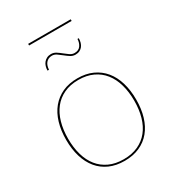

<svg xmlns="http://www.w3.org/2000/svg" viewBox="-188 -898 927 1016"><g transform="rotate(-30 275.0 -390.0)"><path d="M61 0ZM275 -498Q326.5 -498 366.5 -479.8Q406.5 -461.5 433.8 -428.5Q461 -395.5 475 -348.8Q489 -302 489 -245Q489 -188 475 -141.8Q461 -95.5 433.8 -62.5Q406.5 -29.5 366.5 -11.8Q326.5 6 275 6Q223 6 183.2 -11.8Q143.5 -29.5 116.2 -62.5Q89 -95.5 75 -141.8Q61 -188 61 -245Q61 -302 75 -348.8Q89 -395.5 116.2 -428.5Q143.5 -461.5 183.2 -479.8Q223 -498 275 -498ZM275 -4Q325 -4 363 -21.5Q401 -39 426.2 -70.5Q451.5 -102 464.2 -146.5Q477 -191 477 -245Q477 -299 464.2 -343.8Q451.5 -388.5 426.2 -420.5Q401 -452.5 363 -470.2Q325 -488 275 -488Q224.5 -488 186.8 -470.2Q149 -452.5 123.8 -420.5Q98.5 -388.5 85.8 -343.8Q73 -299 73 -245Q73 -191 85.8 -146.5Q98.5 -102 123.8 -70.5Q149 -39 186.8 -21.5Q224.5 -4 275 -4ZM330 -621Q355 -621 367 -637.5Q379 -654 380 -678H388Q388 -664.5 384.5 -652.2Q381 -640 374 -631Q367 -622 356 -616.5Q345 -611 330 -611Q314 -611 300 -620Q286 -629 272.5 -640Q259 -651 245.8 -660Q232.5 -669 218 -669Q206 -669 196.8 -664.5Q187.5 -660 181.2 -652.2Q175 -644.5 171.8 -634Q168.5 -623.5 168 -612H159Q159 -625.5 162.8 -637.8Q166.5 -650 174 -659Q181.5 -668 192.5 -673.5Q203.5 -679 218 -679Q234.5 -679 248.5 -670Q262.5 -661 275.8 -650Q289 -639 302.2 -630Q315.5 -621 330 -621ZM141 -786H401V-776H141Z"/></g></svg>

Font: Lato Hairline
Style: Regular
Weight: 100
Designer: Lukasz Dziedzic
Foundry: tyPoland Lukasz Dziedzic
Version: Version 2.007; 2014-02-27